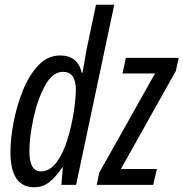

<svg xmlns="http://www.w3.org/2000/svg" viewBox="-20 -780 774 810"><path d="M626 0 642 -67H490L722 -481L734 -536H511L497 -470H634L399 -52L388 0ZM104 -142Q104 -199 120.5 -278Q137 -357 169 -417Q201 -477 246 -477Q300 -477 300 -401Q300 -367 291.5 -310Q283 -253 265.5 -194.5Q248 -136 219.5 -96.5Q191 -57 152 -57Q104 -57 104 -142ZM243 -74H245L239 0H301L462 -760H385L345 -570Q341 -548 337 -523.5Q333 -499 328 -473H325Q308 -546 234 -546Q181 -546 141.5 -504Q102 -462 76 -397Q50 -332 37 -262.5Q24 -193 24 -138Q24 10 125 10Q161 10 188.5 -12Q216 -34 243 -74Z"/></svg>

Font: Noto Sans Display Condensed
Style: Italic
Weight: 400
Width: 3
Designer: Monotype Design team
Foundry: Monotype Imaging Inc.
Version: 1.000